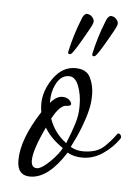

<svg xmlns="http://www.w3.org/2000/svg" viewBox="-41 -471 374 516"><g transform="rotate(5 146.5 -212.5)"><path d="M59 12Q24 12 24 -29Q24 -86 74 -163Q73 -168 72.5 -174Q72 -180 72 -185Q72 -221 96 -255Q120 -289 155 -289Q185 -289 195.5 -268Q206 -247 206 -221Q206 -199 201 -179Q196 -158 186 -132Q176 -106 161 -77Q176 -68 195 -68Q212 -68 227 -72.5Q242 -77 255 -90Q268 -103 275.5 -113Q283 -123 282 -122Q284 -124 286 -124Q290 -124 292.5 -119Q295 -114 291 -109Q275 -86 249.5 -68.5Q224 -51 194 -51Q171 -51 154 -61Q108 12 59 12ZM148 -86Q161 -118 168 -141Q175 -164 175 -184V-192Q175 -219 166 -242.5Q157 -266 140 -266Q117 -266 104 -238Q95 -219 95 -196V-190Q111 -209 127 -209Q142 -209 149 -199Q152 -195 152 -192Q152 -186 140 -186Q122 -186 102 -148Q116 -109 148 -86ZM75 -12Q88 -12 112 -36Q122 -46 129 -55Q136 -64 140 -72Q106 -95 90 -123Q60 -60 60 -32Q60 -12 75 -12ZM198 -326Q197 -327 197 -331Q202 -354 208.5 -375.5Q215 -397 225 -422Q229 -433 235 -436Q236 -437 238 -437Q241 -437 246 -435Q251 -433 255 -427Q258 -423 258 -419Q258 -415 257 -413Q256 -409 248.5 -395.5Q241 -382 232 -366.5Q223 -351 215.5 -339.5Q208 -328 205 -326Q200 -324 198 -326ZM133 -326Q132 -327 132 -331Q137 -354 143.5 -375.5Q150 -397 160 -422Q164 -433 170 -436Q171 -437 173 -437Q176 -437 181 -435Q186 -433 190 -427Q193 -423 193 -419Q193 -415 192 -413Q191 -409 183.5 -395.5Q176 -382 167 -366.5Q158 -351 150.5 -339.5Q143 -328 140 -326Q135 -324 133 -326Z"/></g></svg>

Font: Corinthia
Style: Regular
Weight: 400
Designer: Robert E. Leuschke
Foundry: Robert E. Leuschke
Version: Version 1.013; ttfautohint (v1.8.3)